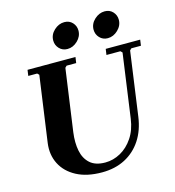

<svg xmlns="http://www.w3.org/2000/svg" viewBox="-127 -987 1006 1103"><g transform="rotate(-15 376.0 -435.0)"><path d="M547 -670H752L747 -635H690L680 -625L627 -245Q616 -166 578.5 -109Q541 -52 481.5 -21Q422 10 344 10Q254 10 193 -22.5Q132 -55 104 -110Q76 -165 85 -233L140 -625L130 -635H77L82 -670H367L362 -635H305L295 -625L243 -255Q235 -195 244.5 -146.5Q254 -98 286 -69Q318 -40 377 -40Q424 -40 467.5 -64Q511 -88 542 -134Q573 -180 582 -245L635 -625L625 -635H542ZM335.2 -726Q306 -726 287 -746.2Q268 -766.4 268 -794.2Q268 -829 295.4 -854.5Q322.8 -880 356.5 -880Q386 -880 404.5 -860Q423 -840 423 -812.5Q423 -778 395.8 -752Q368.7 -726 335.2 -726ZM575.2 -726Q546 -726 527 -746.2Q508 -766.4 508 -794.2Q508 -829 535.4 -854.5Q562.8 -880 596.5 -880Q626 -880 644.5 -860Q663 -840 663 -812.5Q663 -778 635.8 -752Q608.7 -726 575.2 -726Z"/></g></svg>

Font: Brygada 1918
Style: Italic
Weight: 400
Italic angle: -8°
Designer: Mateusz Machalski | Borys Kosmynka | Przemek Hoffer
Foundry: NIEPODLEGLA 2018
Version: Version 3.006